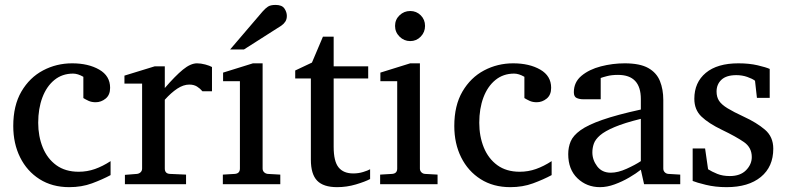

<svg xmlns="http://www.w3.org/2000/svg" viewBox="-20 -753 3216 785"><path d="M432.1 -37.1Q398.4 -19 356.2 -3.4Q314 12.2 263.2 12.2Q193.4 12.2 141.8 -20.5Q90.3 -53.2 62.3 -109.6Q34.2 -166 34.2 -237.8Q34.2 -321.8 67.6 -378.9Q101.1 -436 156 -465.1Q210.9 -494.1 274.9 -494.1Q340.8 -494.1 385.5 -468.5Q430.2 -442.9 430.2 -394Q430.2 -364.7 411.9 -349.9Q393.6 -335 371.1 -335Q354.5 -335 342.3 -340.6Q330.1 -346.2 320.8 -352.1V-439Q297.9 -452.1 278.8 -452.1Q234.4 -452.1 202.4 -426Q170.4 -399.9 153.3 -354.5Q136.2 -309.1 136.2 -251Q136.2 -195.8 154.8 -150.1Q173.3 -104.5 210.2 -77.6Q247.1 -50.8 301.8 -50.8Q336.4 -50.8 368.2 -62Q399.9 -73.2 432.1 -94.2Z M846.7 -379.9H807.6Q798.3 -391.1 785.4 -399.2Q772.5 -407.2 753.9 -407.2Q730 -407.2 704.8 -390.6Q679.7 -374 653.8 -345.2V-64Q653.8 -43 674.8 -42L740.7 -39.1V0H490.7V-38.1L540 -42Q548.8 -43 554.9 -48.8Q561 -54.7 561 -64V-411.1H488.8V-443.8L612.8 -481.9H653.8V-393.1Q696.3 -442.4 727.8 -468.3Q759.3 -494.1 785.6 -494.1Q801.3 -494.1 819.3 -489.3Q837.4 -484.4 846.7 -479Z M1126 0H891.1V-39.1L939.9 -42Q960.9 -43.5 960.9 -64V-420.9H892.1V-456.1L1014.2 -494.1H1053.7V-64Q1053.7 -54.7 1059.8 -48.8Q1065.9 -43 1074.7 -42L1126 -39.1ZM1152.8 -688Q1152.8 -674.3 1146.5 -664.6Q1140.1 -654.8 1129.9 -647.9L977.5 -550.8H920.9L1053.7 -706.1Q1064.9 -718.8 1075.4 -725.8Q1085.9 -732.9 1106.9 -732.9Q1132.8 -732.9 1142.8 -718.3Q1152.8 -703.6 1152.8 -688Z M1493.2 -21Q1473.1 -10.3 1435.3 1Q1397.5 12.2 1358.4 12.2Q1302.2 12.2 1276.6 -14.4Q1251 -41 1251 -100.1V-432.1H1187V-464.8L1255.4 -497.1L1300.3 -603H1344.2V-481.9H1485.4V-432.1H1344.2V-152.8Q1344.2 -93.3 1364.3 -68.6Q1384.3 -43.9 1424.3 -43.9Q1445.8 -43.9 1464.8 -49.8Q1483.9 -55.7 1493.2 -61Z M1717.8 -647Q1717.8 -621.6 1700.2 -603.3Q1682.6 -585 1657.2 -585Q1631.8 -585 1613.5 -603.3Q1595.2 -621.6 1595.2 -647Q1595.2 -672.9 1613.5 -690.4Q1631.8 -708 1657.2 -708Q1682.6 -708 1700.2 -690.4Q1717.8 -672.9 1717.8 -647ZM1769 0H1534.2V-39.1L1583 -42Q1604 -43.5 1604 -64V-420.9H1535.2V-456.1L1657.2 -494.1H1696.8V-64Q1696.8 -54.7 1702.9 -48.6Q1709 -42.5 1717.8 -42L1769 -39.1Z M2235.4 -37.1Q2201.7 -19 2159.4 -3.4Q2117.2 12.2 2066.4 12.2Q1996.6 12.2 1945.1 -20.5Q1893.6 -53.2 1865.5 -109.6Q1837.4 -166 1837.4 -237.8Q1837.4 -321.8 1870.8 -378.9Q1904.3 -436 1959.2 -465.1Q2014.2 -494.1 2078.1 -494.1Q2144 -494.1 2188.7 -468.5Q2233.4 -442.9 2233.4 -394Q2233.4 -364.7 2215.1 -349.9Q2196.8 -335 2174.3 -335Q2157.7 -335 2145.5 -340.6Q2133.3 -346.2 2124 -352.1V-439Q2101.1 -452.1 2082 -452.1Q2037.6 -452.1 2005.6 -426Q1973.6 -399.9 1956.5 -354.5Q1939.5 -309.1 1939.5 -251Q1939.5 -195.8 1958 -150.1Q1976.6 -104.5 2013.4 -77.6Q2050.3 -50.8 2105 -50.8Q2139.6 -50.8 2171.4 -62Q2203.1 -73.2 2235.4 -94.2Z M2761.2 0H2613.3L2600.1 -59.1Q2581.1 -43.9 2552.7 -27.3Q2524.4 -10.7 2493.2 0.7Q2461.9 12.2 2433.1 12.2Q2378.9 12.2 2341.1 -23.9Q2303.2 -60.1 2303.2 -123Q2303.2 -150.9 2313.2 -174.8Q2323.2 -198.7 2353.3 -220.5Q2383.3 -242.2 2442.6 -262.9Q2502 -283.7 2600.1 -305.2Q2600.1 -308.6 2600.1 -322Q2600.1 -335.4 2600.1 -348.1Q2600.1 -446.8 2506.8 -446.8Q2481 -446.8 2462.2 -441.9Q2443.4 -437 2436 -434.1V-347.2H2363.3Q2349.6 -347.2 2337.9 -352.3Q2326.2 -357.4 2326.2 -376Q2326.2 -417 2357.4 -443.1Q2388.7 -469.2 2436.8 -481.7Q2484.9 -494.1 2534.2 -494.1Q2596.2 -494.1 2630.4 -474.9Q2664.6 -455.6 2678.2 -421.6Q2691.9 -387.7 2691.9 -344.2V-64Q2691.9 -54.7 2698 -48.6Q2704.1 -42.5 2712.9 -42L2761.2 -39.1ZM2600.1 -94.2V-267.1Q2532.7 -250.5 2492.9 -233.6Q2453.1 -216.8 2433.6 -200Q2414.1 -183.1 2408 -165.8Q2401.9 -148.4 2401.9 -129.9Q2401.9 -99.1 2421.6 -73Q2441.4 -46.9 2477.1 -46.9Q2506.3 -46.9 2542 -63Q2577.6 -79.1 2600.1 -94.2Z M3127 -353H3074.7L3066.9 -422.9Q3056.2 -431.2 3035.2 -438.5Q3014.2 -445.8 2990.7 -445.8Q2949.7 -445.8 2929.7 -427Q2909.7 -408.2 2909.7 -378.9Q2909.7 -356.4 2919.9 -340.8Q2930.2 -325.2 2954.6 -310.3Q2979 -295.4 3021 -275.9Q3073.2 -252 3107.4 -222.9Q3141.6 -193.8 3141.6 -145Q3141.6 -71.3 3090.8 -29.5Q3040 12.2 2950.7 12.2Q2904.8 12.2 2866 2.7Q2827.1 -6.8 2812 -13.2V-146H2862.8L2875 -61Q2890.1 -51.3 2912.4 -42.2Q2934.6 -33.2 2963.9 -33.2Q3006.8 -33.2 3030.3 -57.1Q3053.7 -81.1 3053.7 -110.8Q3053.7 -149.9 3021.7 -172.1Q2989.7 -194.3 2931.6 -222.2Q2877 -248.5 2847.9 -276.4Q2818.8 -304.2 2818.8 -349.1Q2818.8 -416 2865.7 -455.1Q2912.6 -494.1 2999 -494.1Q3043 -494.1 3077.4 -486.1Q3111.8 -478 3127 -471.2Z"/></svg>

Font: Charis
Style: Regular
Weight: 400
Designer: Walt Agee, Miriam Martin, Annie Olsen, Victor Gaultney, Lorna Priest, Alan Ward, Bob Hallissy, Martin Hosken, Sharon Cor
Foundry: SIL Global
Version: Version 7.000